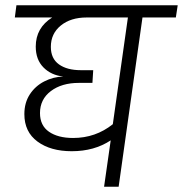

<svg xmlns="http://www.w3.org/2000/svg" viewBox="-20 -705 691 725"><path d="M644 -639H518L428 0H373L398 -175Q336 -134 251 -134Q171 -134 121.5 -170.5Q72 -207 72 -274Q72 -317 92.5 -348.5Q113 -380 147 -397.5Q181 -415 219 -416Q173 -421 144 -450.5Q115 -480 115 -529Q115 -600 177 -639H36L42 -685H651ZM463 -639H307Q247 -639 209.5 -608.5Q172 -578 172 -528Q172 -484 202.5 -462Q233 -440 285 -440H332L329 -392H278Q213 -392 172 -361Q131 -330 131 -278Q131 -231 165 -207.5Q199 -184 256 -184Q341 -184 406 -236Z"/></svg>

Font: FiraGO Light
Style: Italic
Weight: 300
Italic angle: -8°
Designer: bBox Type GmbH
Foundry: bBox Type GmbH
Version: Version 1.001